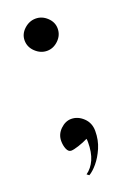

<svg xmlns="http://www.w3.org/2000/svg" viewBox="-113 -492 428 634"><g transform="rotate(-20 101.0 -174.5)"><path d="M156.2 -32.2Q156.2 -60.5 137.2 -78.6Q118.2 -96.7 94.7 -96.7Q74.2 -96.7 56.6 -79.6Q39.1 -62.5 39.1 -39.1Q39.1 -23.4 44.4 -10.7Q49.8 2 59.6 2Q68.4 2 86.4 -3.9Q104.5 -9.8 120.1 -17.6Q121.1 -13.7 121.1 -5.9Q121.1 30.3 110.4 54.7Q99.6 79.1 80.1 92.8L87.9 98.6Q101.6 90.8 117.2 72.3Q132.8 53.7 144.5 26.9Q156.2 0 156.2 -32.2ZM155.3 -392.6Q155.3 -415 137.7 -431.6Q120.1 -448.2 97.7 -448.2Q75.2 -448.2 57.1 -431.6Q39.1 -415 39.1 -392.6Q39.1 -369.1 57.1 -352.1Q75.2 -335 97.7 -335Q120.1 -335 137.7 -352.1Q155.3 -369.1 155.3 -392.6Z"/></g></svg>

Font: Namkio Khamti
Style: Regular
Weight: 400
Designer: Debbi Hosken
Foundry: SIL International
Version: Version 3.917